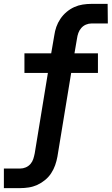

<svg xmlns="http://www.w3.org/2000/svg" viewBox="-51 -755 576 990"><path d="M-31 215V114H53Q68 114 82 108Q96 102 106 90.5Q116 79 120.5 65Q125 51 128 36L196 -379H75V-480H213L229 -573Q232 -595 239.5 -616.5Q247 -638 260.5 -658Q274 -678 292.5 -693.5Q311 -709 332 -718.5Q353 -728 375.5 -731.5Q398 -735 420 -735H504L505 -634H421Q406 -634 392 -628Q378 -622 368 -610.5Q358 -599 353 -585Q348 -571 346 -556L333 -480H454V-379H316L245 53Q241 75 233.5 96.5Q226 118 213 138Q200 158 181 173.5Q162 189 141 198.5Q120 208 97.5 211.5Q75 215 53 215Z"/></svg>

Font: Iosevka Aile Oblique
Style: Bold
Weight: 700
Italic angle: -9°
Designer: Belleve Invis
Foundry: Belleve Invis
Version: Version 31.1.0; ttfautohint (v1.8.4)